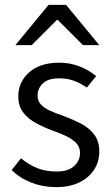

<svg xmlns="http://www.w3.org/2000/svg" viewBox="-20 -755 459 787"><path d="M209 12Q156 12 108.5 -6.5Q61 -25 28 -58L66 -106Q98 -80 132.5 -66Q167 -52 212 -52Q260 -52 284 -74.5Q308 -97 308 -128Q308 -153 291.5 -169.5Q275 -186 250.5 -197.5Q226 -209 198 -219Q162 -232 129 -249.5Q96 -267 75.5 -293.5Q55 -320 55 -360Q55 -419 99.5 -458.5Q144 -498 223 -498Q268 -498 307 -482.5Q346 -467 374 -443L336 -396Q310 -414 283 -424Q256 -434 223 -434Q177 -434 155.5 -413Q134 -392 134 -364Q134 -342 147 -327.5Q160 -313 183.5 -302Q207 -291 237 -281Q275 -267 309.5 -249.5Q344 -232 365.5 -204.5Q387 -177 387 -133Q387 -93 366.5 -60.5Q346 -28 306.5 -8Q267 12 209 12ZM43 -570 179 -735H251L387 -570H320L217 -673H213L110 -570Z"/></svg>

Font: Source Sans 3
Style: Regular
Weight: 400
Designer: Paul D. Hunt
Foundry: Adobe
Version: Version 3.046;hotconv 1.0.118;makeotfexe 2.5.65603